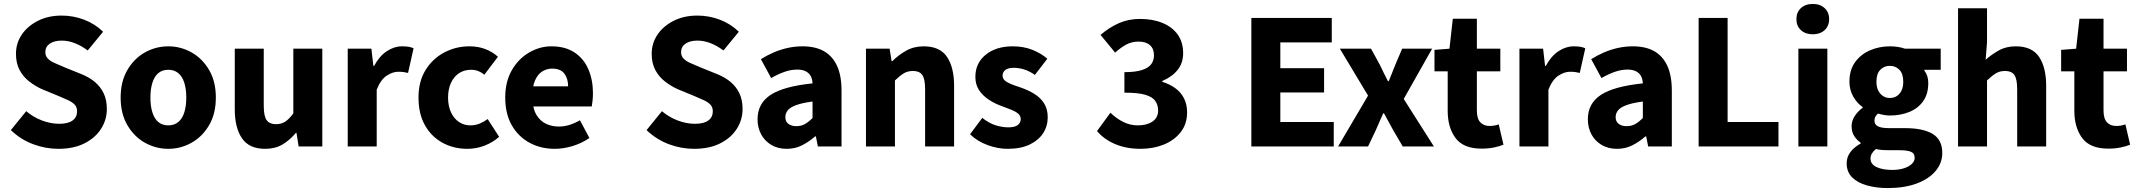

<svg xmlns="http://www.w3.org/2000/svg" viewBox="-20 -743 10842 974"><path d="M276 12Q211 12 148 -11.5Q85 -35 35 -83L113 -179Q148 -149 192.5 -132Q237 -115 280 -115Q326 -115 348.5 -132Q371 -149 371 -178Q371 -199 359.5 -211.5Q348 -224 327 -234Q306 -244 277 -256L192 -291Q159 -306 128.5 -329.5Q98 -353 79.5 -387.5Q61 -422 61 -470Q61 -524 90.5 -567.5Q120 -611 172.5 -637.5Q225 -664 293 -664Q352 -664 407 -643Q462 -622 503 -582L425 -487Q393 -511 359.5 -524Q326 -537 293 -537Q255 -537 232.5 -521.5Q210 -506 210 -478Q210 -459 223 -445.5Q236 -432 259 -422.5Q282 -413 309 -401L393 -367Q433 -351 461.5 -327Q490 -303 506 -269.5Q522 -236 522 -190Q522 -136 493 -90Q464 -44 409 -16Q354 12 276 12Z M834 12Q771 12 716 -18.5Q661 -49 626.5 -107.5Q592 -166 592 -248Q592 -330 626.5 -388.5Q661 -447 716 -477.5Q771 -508 834 -508Q896 -508 951 -477.5Q1006 -447 1040.5 -388.5Q1075 -330 1075 -248Q1075 -166 1040.5 -107.5Q1006 -49 951 -18.5Q896 12 834 12ZM834 -107Q864 -107 884.5 -124Q905 -141 915 -173Q925 -205 925 -248Q925 -291 915 -323Q905 -355 884.5 -372Q864 -389 834 -389Q803 -389 783 -372Q763 -355 753 -323Q743 -291 743 -248Q743 -205 753 -173Q763 -141 783 -124Q803 -107 834 -107Z M1325 12Q1244 12 1207.5 -41.5Q1171 -95 1171 -188V-496H1318V-207Q1318 -153 1333 -133Q1348 -113 1380 -113Q1407 -113 1427 -126Q1447 -139 1468 -168V-496H1615V0H1495L1484 -69H1481Q1450 -32 1413 -10Q1376 12 1325 12Z M1744 0V-496H1864L1874 -409H1878Q1905 -459 1942.5 -483.5Q1980 -508 2019 -508Q2040 -508 2054 -505.5Q2068 -503 2078 -498L2050 -373Q2038 -376 2027 -377.5Q2016 -379 2000 -379Q1972 -379 1941.5 -359Q1911 -339 1891 -288V0Z M2351 12Q2281 12 2224.5 -19Q2168 -50 2135.5 -108Q2103 -166 2103 -248Q2103 -330 2139 -388Q2175 -446 2234 -477Q2293 -508 2361 -508Q2407 -508 2443.5 -493.5Q2480 -479 2506 -455L2437 -364Q2424 -375 2407.5 -382Q2391 -389 2370 -389Q2335 -389 2309 -372Q2283 -355 2268 -323Q2253 -291 2253 -248Q2253 -205 2268 -173Q2283 -141 2308.5 -124Q2334 -107 2366 -107Q2391 -107 2413 -116Q2435 -125 2454 -139L2512 -49Q2481 -21 2439 -4.5Q2397 12 2351 12Z M2794 12Q2723 12 2666 -19Q2609 -50 2576 -108Q2543 -166 2543 -248Q2543 -329 2576.5 -387Q2610 -445 2664 -476.5Q2718 -508 2777 -508Q2848 -508 2895 -476.5Q2942 -445 2965 -391Q2988 -337 2988 -270Q2988 -251 2986 -232.5Q2984 -214 2982 -203H2657L2655 -305H2862Q2862 -344 2843 -369.5Q2824 -395 2780 -395Q2756 -395 2733 -382Q2710 -369 2695 -337Q2680 -305 2681 -248Q2682 -192 2701.5 -160Q2721 -128 2751 -114.5Q2781 -101 2814 -101Q2843 -101 2869.5 -109.5Q2896 -118 2922 -133L2970 -43Q2933 -17 2886 -2.5Q2839 12 2794 12Z M3501 12Q3436 12 3373 -11.5Q3310 -35 3260 -83L3338 -179Q3373 -149 3417.5 -132Q3462 -115 3505 -115Q3551 -115 3573.5 -132Q3596 -149 3596 -178Q3596 -199 3584.5 -211.5Q3573 -224 3552 -234Q3531 -244 3502 -256L3417 -291Q3384 -306 3353.5 -329.5Q3323 -353 3304.5 -387.5Q3286 -422 3286 -470Q3286 -524 3315.5 -567.5Q3345 -611 3397.5 -637.5Q3450 -664 3518 -664Q3577 -664 3632 -643Q3687 -622 3728 -582L3650 -487Q3618 -511 3584.5 -524Q3551 -537 3518 -537Q3480 -537 3457.5 -521.5Q3435 -506 3435 -478Q3435 -459 3448 -445.5Q3461 -432 3484 -422.5Q3507 -413 3534 -401L3618 -367Q3658 -351 3686.5 -327Q3715 -303 3731 -269.5Q3747 -236 3747 -190Q3747 -136 3718 -90Q3689 -44 3634 -16Q3579 12 3501 12Z M3971 12Q3926 12 3892.5 -8Q3859 -28 3841 -62Q3823 -96 3823 -138Q3823 -218 3889 -261.5Q3955 -305 4102 -320Q4101 -342 4092.5 -357.5Q4084 -373 4067 -381.5Q4050 -390 4024 -390Q3993 -390 3961 -379Q3929 -368 3892 -347L3840 -443Q3872 -463 3906 -477.5Q3940 -492 3976.5 -500Q4013 -508 4052 -508Q4116 -508 4159.5 -483.5Q4203 -459 4226 -409.5Q4249 -360 4249 -283V0H4129L4119 -51H4115Q4083 -23 4048 -5.5Q4013 12 3971 12ZM4020 -103Q4045 -103 4064 -114Q4083 -125 4102 -144V-228Q4050 -221 4019.5 -210Q3989 -199 3976.5 -183.5Q3964 -168 3964 -149Q3964 -126 3979.5 -114.5Q3995 -103 4020 -103Z M4373 0V-496H4493L4503 -433H4507Q4538 -464 4577 -486Q4616 -508 4666 -508Q4748 -508 4784 -454.5Q4820 -401 4820 -308V0H4673V-289Q4673 -343 4658.5 -363Q4644 -383 4612 -383Q4584 -383 4564 -370.5Q4544 -358 4520 -335V0Z M5091 12Q5042 12 4990 -7Q4938 -26 4901 -62L4963 -145Q4997 -118 5030.5 -107.5Q5064 -97 5095 -97Q5128 -97 5143 -108.5Q5158 -120 5158 -139Q5158 -156 5144.5 -167Q5131 -178 5109.5 -186.5Q5088 -195 5061 -205Q5025 -218 4995 -238Q4965 -258 4946.5 -286Q4928 -314 4928 -353Q4928 -423 4980.5 -465.5Q5033 -508 5118 -508Q5172 -508 5216.5 -490.5Q5261 -473 5293 -445L5230 -363Q5203 -382 5176 -390.5Q5149 -399 5123 -399Q5094 -399 5080 -388Q5066 -377 5066 -360Q5066 -346 5076 -336Q5086 -326 5106.5 -317.5Q5127 -309 5158 -299Q5196 -286 5227.5 -266.5Q5259 -247 5277 -218Q5295 -189 5295 -148Q5295 -103 5271.5 -67Q5248 -31 5203 -9.5Q5158 12 5091 12Z M5766 12Q5715 12 5673.5 0.5Q5632 -11 5600 -31Q5568 -51 5545 -78L5613 -171Q5642 -143 5677 -125Q5712 -107 5752 -107Q5798 -107 5826.5 -126.5Q5855 -146 5855 -182Q5855 -210 5841 -230.5Q5827 -251 5790.5 -262Q5754 -273 5684 -273V-377Q5741 -377 5774 -388Q5807 -399 5820.5 -418Q5834 -437 5834 -462Q5834 -496 5813.5 -514Q5793 -532 5756 -532Q5722 -532 5694.5 -517.5Q5667 -503 5637 -476L5563 -566Q5607 -604 5656 -625.5Q5705 -647 5763 -647Q5828 -647 5877.5 -626.5Q5927 -606 5954.5 -567.5Q5982 -529 5982 -473Q5982 -424 5954.5 -389Q5927 -354 5876 -332V-328Q5912 -317 5941 -296.5Q5970 -276 5986 -245Q6002 -214 6002 -173Q6002 -114 5969.5 -72.5Q5937 -31 5883.5 -9.5Q5830 12 5766 12Z M6328 0V-652H6736V-528H6475V-397H6697V-274H6475V-124H6746V0Z M6768 0 6920 -258 6777 -496H6935L6979 -416Q6989 -395 6999.5 -373.5Q7010 -352 7021 -331H7025Q7033 -352 7042 -373.5Q7051 -395 7059 -416L7093 -496H7245L7101 -241L7254 0H7096L7048 -82Q7036 -103 7024.5 -125Q7013 -147 7001 -168H6997Q6988 -147 6978 -125.5Q6968 -104 6959 -82L6920 0Z M7496 11Q7404 11 7364 -42.5Q7324 -96 7324 -181V-381H7257V-490L7333 -496L7350 -648H7472V-496H7591V-381H7472V-183Q7472 -141 7489.5 -122.5Q7507 -104 7536 -104Q7548 -104 7560 -106Q7572 -108 7583 -112L7607 -9Q7588 -1 7559.5 5Q7531 11 7496 11Z M7688 0V-496H7808L7818 -409H7822Q7849 -459 7886.5 -483.5Q7924 -508 7963 -508Q7984 -508 7998 -505.5Q8012 -503 8022 -498L7994 -373Q7982 -376 7971 -377.5Q7960 -379 7944 -379Q7916 -379 7885.5 -359Q7855 -339 7835 -288V0Z M8183 12Q8138 12 8104.5 -8Q8071 -28 8053 -62Q8035 -96 8035 -138Q8035 -218 8101 -261.5Q8167 -305 8314 -320Q8313 -342 8304.5 -357.5Q8296 -373 8279 -381.5Q8262 -390 8236 -390Q8205 -390 8173 -379Q8141 -368 8104 -347L8052 -443Q8084 -463 8118 -477.5Q8152 -492 8188.5 -500Q8225 -508 8264 -508Q8328 -508 8371.5 -483.5Q8415 -459 8438 -409.5Q8461 -360 8461 -283V0H8341L8331 -51H8327Q8295 -23 8260 -5.5Q8225 12 8183 12ZM8232 -103Q8257 -103 8276 -114Q8295 -125 8314 -144V-228Q8262 -221 8231.5 -210Q8201 -199 8188.5 -183.5Q8176 -168 8176 -149Q8176 -126 8191.5 -114.5Q8207 -103 8232 -103Z M8597 0V-652H8744V-124H9002V0Z M9103 0V-496H9250V0ZM9176 -569Q9139 -569 9116 -590Q9093 -611 9093 -646Q9093 -681 9116 -702Q9139 -723 9176 -723Q9213 -723 9236 -702Q9259 -681 9259 -646Q9259 -611 9236 -590Q9213 -569 9176 -569Z M9556 211Q9498 211 9450.5 197.5Q9403 184 9375.5 156.5Q9348 129 9348 85Q9348 54 9366.5 29Q9385 4 9419 -15V-19Q9400 -32 9386.5 -52.5Q9373 -73 9373 -103Q9373 -130 9389 -154.5Q9405 -179 9429 -196V-200Q9402 -218 9382 -252Q9362 -286 9362 -329Q9362 -388 9391 -428Q9420 -468 9467 -488Q9514 -508 9567 -508Q9588 -508 9607.5 -505Q9627 -502 9644 -496H9825V-389H9742V-385Q9752 -372 9757 -356.5Q9762 -341 9762 -322Q9762 -266 9736 -229.5Q9710 -193 9665.5 -175Q9621 -157 9567 -157Q9554 -157 9539 -159.5Q9524 -162 9507 -167Q9498 -159 9493.5 -151Q9489 -143 9489 -130Q9489 -112 9506 -102.5Q9523 -93 9564 -93H9644Q9736 -93 9784.5 -63.5Q9833 -34 9833 33Q9833 84 9799 124.5Q9765 165 9703 188Q9641 211 9556 211ZM9567 -246Q9587 -246 9602 -255.5Q9617 -265 9626 -283Q9635 -301 9635 -329Q9635 -369 9615.5 -389Q9596 -409 9567 -409Q9538 -409 9518.5 -389Q9499 -369 9499 -329Q9499 -301 9508.5 -283Q9518 -265 9533 -255.5Q9548 -246 9567 -246ZM9579 119Q9612 119 9637.5 111Q9663 103 9678 89Q9693 75 9693 58Q9693 34 9673 26.5Q9653 19 9617 19H9566Q9540 19 9524.5 17.5Q9509 16 9496 13Q9482 25 9475.5 36.5Q9469 48 9469 62Q9469 90 9499.5 104.5Q9530 119 9579 119Z M9913 0V-701H10060V-529L10053 -440Q10081 -465 10118.5 -486.5Q10156 -508 10206 -508Q10288 -508 10324 -454.5Q10360 -401 10360 -308V0H10213V-289Q10213 -343 10198.5 -363Q10184 -383 10152 -383Q10124 -383 10104 -370.5Q10084 -358 10060 -335V0Z M10675 11Q10583 11 10543 -42.5Q10503 -96 10503 -181V-381H10436V-490L10512 -496L10529 -648H10651V-496H10770V-381H10651V-183Q10651 -141 10668.5 -122.5Q10686 -104 10715 -104Q10727 -104 10739 -106Q10751 -108 10762 -112L10786 -9Q10767 -1 10738.5 5Q10710 11 10675 11Z"/></svg>

Font: Source Sans 3 ExtraLight
Style: Bold
Weight: 700
Version: Version 3.052;hotconv 1.1.0;makeotfexe 2.6.0